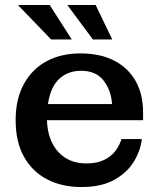

<svg xmlns="http://www.w3.org/2000/svg" viewBox="-20 -743 649 773"><path d="M186 -584 52 -723H180L269 -584ZM354 -584 251 -723H365L432 -584ZM308 10Q229 10 169.5 -21Q110 -52 76.5 -112Q43 -172 43 -259Q43 -345 76.5 -405.5Q110 -466 168.5 -497Q227 -528 303 -528Q385 -528 441.5 -498Q498 -468 527 -415Q556 -362 556 -292V-259H169Q172 -178 214.5 -131.5Q257 -85 328 -85Q371 -85 400 -99.5Q429 -114 445.5 -136.5Q462 -159 469 -183H551Q546 -137 519 -92.5Q492 -48 440 -19Q388 10 308 10ZM431 -324Q428 -378 397.5 -418Q367 -458 307 -458Q253 -458 218 -425Q183 -392 173 -324Z"/></svg>

Font: Montagu Slab 16pt Medium
Style: Regular
Weight: 500
Designer: Florian Karsten
Foundry: Florian Karsten
Version: Version 1.000; ttfautohint (v1.8.3)